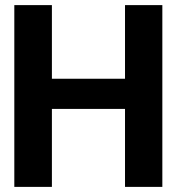

<svg xmlns="http://www.w3.org/2000/svg" viewBox="-20 -731 694 751"><path d="M36 0H183V-305H469V0H615V-711H469V-423H183V-711H36Z"/></svg>

Font: Asimov Pro
Style: Bd
Weight: 700
Designer: Google
Version: Version 2.000980; 2014